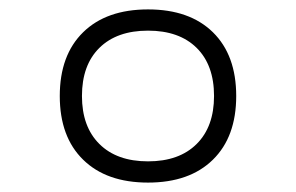

<svg xmlns="http://www.w3.org/2000/svg" viewBox="-20 -723 626 406"><path d="M293 -336.9Q205.1 -336.9 155.8 -385.3Q106.4 -433.6 106.4 -520Q106.4 -606.4 155.8 -654.8Q205.1 -703.1 293 -703.1Q380.9 -703.1 430.2 -654.8Q479.5 -606.4 479.5 -520Q479.5 -433.6 430.2 -385.3Q380.9 -336.9 293 -336.9ZM293 -381.8Q358.9 -381.8 395.8 -418.5Q432.6 -455.1 432.6 -520Q432.6 -585.4 395.8 -621.8Q358.9 -658.2 293 -658.2Q227.1 -658.2 190.2 -621.8Q153.3 -585.4 153.3 -520Q153.3 -455.1 190.2 -418.5Q227.1 -381.8 293 -381.8Z"/></svg>

Font: Cascadia Mono ExtraLight
Style: Regular
Weight: 200
Monospace: yes
Designer: Aaron Bell
Foundry: Saja Typeworks
Version: Version 2404.023; ttfautohint (v1.8.4)